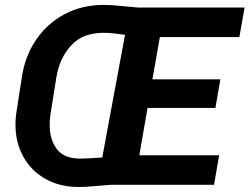

<svg xmlns="http://www.w3.org/2000/svg" viewBox="-20 -741 1001 770"><path d="M858.9 -118.2 838.4 0H426.8L323.2 8.3L288.6 8.8Q214.8 7.3 158.9 -25.4Q103 -58.1 72.5 -114.5Q42 -170.9 42 -241.2Q42 -258.3 44.4 -281.2L67.4 -429.7Q79.6 -514.6 124.3 -580.8Q168.9 -647 239 -684.1Q309.1 -721.2 395 -721.2L430.7 -720.2L532.2 -710.9H960.9L939.9 -592.3H621.1L591.3 -422.9H863.8L843.8 -308.1H571.8L538.6 -118.2ZM182.1 -280.8Q179.2 -260.3 179.2 -240.7Q179.2 -180.2 208.3 -142.6Q237.3 -105 300.8 -105Q330.1 -105 390.1 -109.4L481.4 -601.6Q450.2 -605.5 432.6 -607.4Q415 -609.4 395 -609.4Q356.4 -609.4 324 -598.1Q291.5 -586.9 265.1 -558.6Q218.8 -507.8 206.1 -431.2Z"/></svg>

Font: Mardoto
Style: Bold Italic
Weight: 700
Italic angle: -12°
Designer: Christian Robertson, Vahan Hovhannisyan
Foundry: Google
Version: Version 1.000